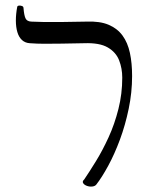

<svg xmlns="http://www.w3.org/2000/svg" viewBox="-20 -671 557 702"><path d="M43 -646Q44 -650 49.5 -650.5Q55 -651 60.5 -649Q66 -647 66 -641Q68 -616 73 -604.5Q78 -593 94 -592Q117 -591 141.5 -590.5Q166 -590 202.5 -590.5Q239 -591 296 -592Q345 -594 377 -580.5Q409 -567 428 -541Q447 -515 455 -477.5Q463 -440 463 -393Q463 -333 450.5 -273Q438 -213 418.5 -160.5Q399 -108 376 -65.5Q353 -23 332 4Q327 10 317 11Q307 12 297.5 8.5Q288 5 284 -1.5Q280 -8 288 -15Q307 -43 331 -82Q355 -121 377 -169Q399 -217 413 -272.5Q427 -328 427 -387Q427 -421 415.5 -450.5Q404 -480 374 -497.5Q344 -515 288 -513Q241 -512 205.5 -511.5Q170 -511 142.5 -511Q115 -511 89 -513Q72 -514 60.5 -524.5Q49 -535 43.5 -553.5Q38 -572 38 -596Q38 -620 43 -646Z"/></svg>

Font: Noto Rashi Hebrew Light
Style: Regular
Weight: 300
Version: Version 1.006